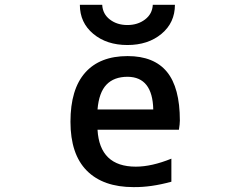

<svg xmlns="http://www.w3.org/2000/svg" viewBox="-20 -766 1040 797"><path d="M384.8 -227.5Q393.6 -74.2 543.9 -74.2Q609.4 -74.2 691.4 -107.4V-11.7Q606.4 11.7 534.2 10.7Q408.2 10.7 340.3 -57.6Q272.5 -126 272.5 -260.7Q272.5 -395.5 333.5 -464.4Q394.5 -533.2 509.8 -533.2Q619.1 -533.2 672.9 -467.8Q726.6 -402.3 726.6 -265.6Q726.6 -252 722.7 -227.5ZM384.8 -311.5H616.2Q613.3 -446.3 509.8 -447.3Q453.1 -447.3 421.9 -414.6Q390.6 -381.8 384.8 -311.5ZM311.5 -746.1H404.3Q406.2 -708 436 -685.1Q465.8 -662.1 508.8 -662.1Q551.8 -662.1 582 -685.1Q612.3 -708 614.3 -746.1H706.1Q706.1 -671.9 650.4 -625.5Q594.7 -579.1 508.8 -579.1Q422.9 -579.1 367.2 -625.5Q311.5 -671.9 311.5 -746.1Z"/></svg>

Font: Gen Shin Gothic Monospace Medium
Style: Regular
Weight: 500
Designer: [Source Han Sans]
Ryoko NISHIZUKA  (kana & ideographs); Paul D. Hunt (Latin, Greek & Cyrillic); Wenlong ZHANG  (bopomofo
Version: Version 1.002.20150607